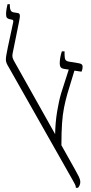

<svg xmlns="http://www.w3.org/2000/svg" viewBox="-20 -892 434 916"><path d="M342 4Q342 -5 337.5 -13Q333 -21 326 -34L23 -569Q15 -582 11.5 -590.5Q8 -599 8 -608Q8 -623 17.5 -667Q27 -711 43 -786Q45 -797 38 -798L24 -801Q16 -803 12.5 -808Q9 -813 9 -825Q9 -836 11.5 -851Q14 -866 16 -872H27V-862Q27 -852 30.5 -843.5Q34 -835 45 -833L64 -830Q73 -829 74.5 -820.5Q76 -812 71 -789L40 -636Q38 -625 40 -617.5Q42 -610 47 -601L243 -252Q244 -308 252.5 -359.5Q261 -411 272 -448L308 -560L288 -563Q274 -565 269.5 -571.5Q265 -578 265 -589Q265 -616 275 -647H288V-632Q288 -613 292.5 -606.5Q297 -600 309 -598L357 -590Q364 -589 369 -585.5Q374 -582 374 -573Q374 -566 372.5 -560.5Q371 -555 369 -550L335 -555L301 -443Q292 -411 285.5 -378.5Q279 -346 276 -303.5Q273 -261 273 -199L338 -83Q350 -62 356.5 -48.5Q363 -35 363 -23Q363 -16 360 -8.5Q357 -1 352 4Z"/></svg>

Font: Noto Serif Hebrew ExtraCondensed ExtraLight
Style: Regular
Weight: 200
Width: 2
Designer: Monotype Design Team
Foundry: Monotype Imaging Inc.
Version: Version 2.004; ttfautohint (v1.8.4.7-5d5b)